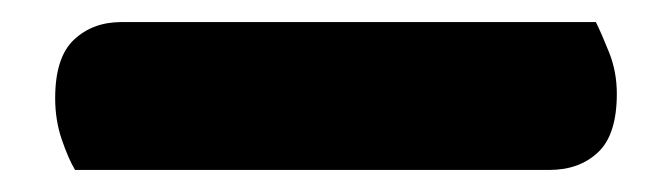

<svg xmlns="http://www.w3.org/2000/svg" viewBox="-20 34 609 174"><path d="M48 188Q42 178 36 160.5Q30 143 30 123Q30 86 47 70Q64 54 90 54H520Q525 64 532 81.5Q539 99 539 119Q539 156 522 172Q505 188 478 188Z"/></svg>

Font: BALOOCHETTANREGULAR
Style: Book
Weight: 400
Designer: Maithili Shingre and Ek Type
Foundry: Ek Type
Version: Version 1.100;PS 1.000;hotconv 1.0.88;makeotf.lib2.5.647800;